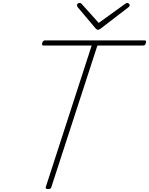

<svg xmlns="http://www.w3.org/2000/svg" viewBox="-20 -1273 1014 1307"><path d="M307 14Q287 14 292 -1L604 -963H279Q269 -963 267 -967.5Q265 -972 268 -982Q271 -991 275.5 -994.5Q280 -998 289 -998H962Q973 -998 974 -993.5Q975 -989 973 -981Q971 -971 966.5 -967Q962 -963 952 -963H643L330 -1Q328 7 323.5 10.5Q319 14 307 14ZM845 -1253Q852 -1253 857.5 -1248Q863 -1243 863 -1238Q863 -1234 861.5 -1231Q860 -1228 855 -1224L665 -1078Q658 -1074 654.5 -1072Q651 -1070 647 -1070Q643 -1070 640 -1072Q637 -1074 632 -1078L509 -1224Q508 -1227 506 -1230.5Q504 -1234 504 -1237Q504 -1245 510 -1249Q516 -1253 523 -1253Q527 -1253 530 -1251.5Q533 -1250 537 -1245L652 -1117L828 -1244Q837 -1250 839.5 -1251.5Q842 -1253 845 -1253Z"/></svg>

Font: Playwrite BE VLG Thin
Style: Regular
Weight: 250
Designer: Veronika Burian, José Scaglione
Foundry: TypeTogether
Version: Version 1.002